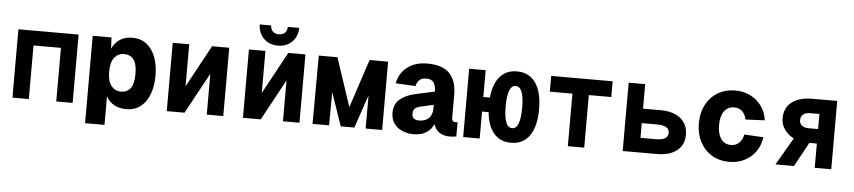

<svg xmlns="http://www.w3.org/2000/svg" viewBox="-48 -1049 6696 1506"><g transform="rotate(5 3300.0 -295.5)"><path d="M63 0V-538H537V0H408V-422H192V0Z M648 150V-538H796L800 -449Q822 -497 861.5 -523.5Q901 -550 959 -550Q1027 -550 1073 -513.5Q1119 -477 1142.5 -413.5Q1166 -350 1166 -269Q1166 -188 1142.5 -124.5Q1119 -61 1073 -24.5Q1027 12 959 12Q849 12 801 -75V150ZM906 -121Q955 -121 981.5 -155.5Q1008 -190 1008 -269Q1008 -348 981.5 -382.5Q955 -417 906 -417Q861 -417 831 -381.5Q801 -346 801 -269Q801 -192 831 -156.5Q861 -121 906 -121Z M1278 0V-538H1408V-207L1588 -538H1723V0H1593V-322L1418 0Z M1878 0V-538H2008V-207L2188 -538H2323V0H2193V-322L2018 0ZM2101 -588Q2034 -588 1991 -629.5Q1948 -671 1945 -741H2035Q2038 -705 2056.5 -691Q2075 -677 2101 -677Q2127 -677 2145.5 -691Q2164 -705 2167 -741H2257Q2254 -671 2211.5 -629.5Q2169 -588 2101 -588Z M2426 0 2428 -538H2575L2702 -156L2828 -538H2974V0H2844V-260L2755 0H2648L2558 -262L2556 0Z M3222 12Q3173 12 3132 -6Q3091 -24 3067 -58.5Q3043 -93 3043 -142Q3043 -209 3087.5 -247.5Q3132 -286 3204 -302L3360 -336Q3360 -381 3343 -406.5Q3326 -432 3284 -432Q3247 -432 3228.5 -412.5Q3210 -393 3205 -366L3048 -374Q3063 -454 3125 -502Q3187 -550 3280 -550Q3403 -550 3458 -491.5Q3513 -433 3513 -326V-148Q3513 -127 3520 -119Q3527 -111 3540 -111H3558V0Q3552 1 3537.5 3Q3523 5 3508 5Q3455 5 3423 -18Q3391 -41 3379 -82Q3363 -41 3322.5 -14.5Q3282 12 3222 12ZM3256 -99Q3305 -99 3332.5 -126.5Q3360 -154 3360 -205V-232L3256 -208Q3225 -201 3212.5 -187.5Q3200 -174 3200 -148Q3200 -99 3256 -99Z M3612 0V-538H3742V-327H3794Q3804 -435 3854 -492.5Q3904 -550 3988 -550Q4084 -550 4135 -477Q4186 -404 4186 -269Q4186 -134 4135 -61Q4084 12 3988 12Q3904 12 3854 -46Q3804 -104 3794 -212H3742V0ZM3988 -103Q4053 -103 4053 -269Q4053 -435 3988 -435Q3923 -435 3923 -269Q3923 -103 3988 -103Z M4436 0V-414H4258V-538H4742V-414H4565V0Z M4868 0V-538H4998V-345H5136Q5237 -345 5294 -298.5Q5351 -252 5351 -169Q5351 -90 5294 -45Q5237 0 5136 0ZM4998 -115H5119Q5215 -115 5215 -173Q5215 -231 5119 -231H4998Z M5708 12Q5630 12 5570.5 -23.5Q5511 -59 5477.5 -122.5Q5444 -186 5444 -269Q5444 -352 5477.5 -415.5Q5511 -479 5570.5 -514.5Q5630 -550 5708 -550Q5772 -550 5825.5 -523.5Q5879 -497 5914 -449Q5949 -401 5957 -337L5806 -330Q5787 -417 5709 -417Q5659 -417 5631 -377.5Q5603 -338 5603 -269Q5603 -200 5631 -160.5Q5659 -121 5709 -121Q5747 -121 5772.5 -144.5Q5798 -168 5807 -212L5958 -204Q5949 -139 5914.5 -90.5Q5880 -42 5826.5 -15Q5773 12 5708 12Z M6071 0 6196 -215Q6147 -241 6121 -280Q6095 -319 6095 -365Q6095 -448 6153 -493Q6211 -538 6318 -538H6510V0H6380V-191H6321L6217 0ZM6307 -305H6380V-424H6307Q6272 -424 6252.5 -408Q6233 -392 6233 -363Q6233 -335 6252.5 -320Q6272 -305 6307 -305Z"/></g></svg>

Font: Geist Mono ExtraBold
Style: Regular
Weight: 800
Monospace: yes
Designer: Basement.studio, Andrés Briganti, Mateo Zaragoza
Foundry: Basement.studio, Vercel, Andrés Briganti, Guido Ferreyra, Mateo Zaragoza
Version: Version 1.500; ttfautohint (v1.8.4.7-5d5b)